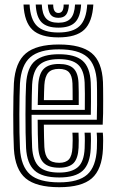

<svg xmlns="http://www.w3.org/2000/svg" viewBox="-20 -802 500 832"><path d="M236.8 9.2Q137.2 9.2 91.4 -29Q45.5 -67.2 40.2 -156.5Q38.8 -185 38 -224.4Q37.2 -263.8 37.4 -305.5Q37.5 -347.2 38.2 -383.4Q39 -419.5 40.2 -441.8Q46 -532 91.8 -570.6Q137.5 -609.2 235.2 -609.2Q331.8 -609.2 376.9 -572.1Q422 -535 426.2 -446.8Q426.5 -439 426.8 -417.5Q427 -396 427.1 -367.9Q427.2 -339.8 426.8 -311.5Q426.2 -283.2 425 -261.8H170Q170.2 -231.8 170.8 -208Q171.2 -184.2 172.2 -164.8Q174.2 -128.2 189.4 -112.4Q204.5 -96.5 236.8 -96.5Q265.2 -96.5 278.8 -111.6Q292.2 -126.8 294 -162.8Q294.8 -176.5 294.9 -193.6Q295 -210.8 293.8 -227.2H320.2Q321.2 -210.8 321.2 -192.8Q321.2 -174.8 320.5 -161.8Q318.2 -115.2 298.8 -95.2Q279.2 -75.2 236.8 -75.2Q191 -75.2 169.8 -95.8Q148.5 -116.2 145.8 -163.2Q144.5 -188.2 143.9 -219.4Q143.2 -250.5 143.2 -283.2H399.5Q400.5 -314 400.6 -348.1Q400.8 -382.2 400.5 -409Q400.2 -435.8 399.8 -445.2Q396 -522 357.9 -555.1Q319.8 -588.2 235.2 -588.2Q151 -588.2 111.4 -554.1Q71.8 -520 66.5 -440.2Q65.5 -420.2 64.8 -385Q64 -349.8 63.9 -308.2Q63.8 -266.8 64.4 -227Q65 -187.2 66.5 -158.5Q71.2 -80.8 110.2 -46.2Q149.2 -11.8 236.8 -11.8Q320.2 -11.8 358.1 -45.6Q396 -79.5 399.8 -157.8Q400.5 -173 400.5 -192.2Q400.5 -211.5 399 -227.2H425.5Q427 -211.8 427 -192.6Q427 -173.5 426.2 -156.8Q422 -67.8 377.9 -29.2Q333.8 9.2 236.8 9.2ZM236.8 -33Q162 -33 129.4 -63.4Q96.8 -93.8 93 -160Q91.5 -187.8 90.9 -226.8Q90.2 -265.8 90.4 -306.9Q90.5 -348 91.1 -383Q91.8 -418 93 -437.8Q97.5 -510.2 132.4 -538.6Q167.2 -567 235.2 -567Q305.2 -567 337.6 -538.9Q370 -510.8 373.2 -444.8Q373.8 -436.2 374 -413.8Q374.2 -391.2 374.2 -362Q374.2 -332.8 373.5 -304.5H116.8Q116.8 -262.8 117.4 -225.4Q118 -188 119.2 -162.5Q122.8 -104 150 -79.1Q177.2 -54.2 236.8 -54.2Q289.2 -54.2 316.6 -77Q344 -99.8 346.8 -159Q347.5 -174.2 347.6 -191.9Q347.8 -209.5 346.5 -227.2H373Q374.2 -210.5 374.1 -192.9Q374 -175.2 373.2 -158.2Q370 -91.5 338.4 -62.2Q306.8 -33 236.8 -33ZM117 -325.8H347.5Q348 -362.8 347.8 -396.6Q347.5 -430.5 346.8 -444Q344.2 -498.2 318.2 -522Q292.2 -545.8 235.2 -545.8Q178.5 -545.8 150.8 -521.1Q123 -496.5 119.2 -436Q118.5 -418.8 117.8 -388.5Q117 -358.2 117 -325.8ZM143.5 -347Q143.8 -364.2 144.5 -392.9Q145.2 -421.5 145.8 -434.8Q149 -484.2 170.4 -504.5Q191.8 -524.8 235.2 -524.8Q278.2 -524.8 298.2 -505.8Q318.2 -486.8 320.2 -443.5Q321 -430.8 321.2 -403.2Q321.5 -375.8 321.2 -347ZM170.2 -368.2H294.8Q294.8 -391.2 294.6 -413Q294.5 -434.8 294 -441Q292.5 -474 279 -488.8Q265.5 -503.5 235.2 -503.5Q203.5 -503.5 189 -486.9Q174.5 -470.2 172.2 -433.8Q171.5 -418.8 171 -403.1Q170.5 -387.5 170.2 -368.2ZM233 -640Q155.8 -640 120.6 -673.1Q85.5 -706.2 81.8 -782.5H108.2Q111.5 -717.5 140.5 -689.4Q169.5 -661.2 233 -661.2Q296.2 -661.2 325.2 -689.4Q354.2 -717.5 358 -782.5H384.5Q380 -706.2 344.9 -673.1Q309.8 -640 233 -640ZM233 -682.2Q183 -682.2 160.1 -705.5Q137.2 -728.8 134.8 -782.5H161Q163 -740.2 179.8 -721.9Q196.5 -703.5 233 -703.5Q269.2 -703.5 286 -721.9Q302.8 -740.2 305.2 -782.5H331.5Q328.5 -728.8 305.6 -705.5Q282.8 -682.2 233 -682.2ZM233 -724.8Q210.2 -724.8 199.6 -738.1Q189 -751.5 187.2 -782.5H210.5Q210.5 -745.8 233 -745.8Q256.2 -745.8 255.8 -782.5H278.8Q276.8 -751.5 266.2 -738.1Q255.8 -724.8 233 -724.8Z"/></svg>

Font: Big Shoulders Inline Text ExtraBold
Style: Regular
Weight: 800
Designer: Patric King
Foundry: XO Type Co
Version: Version 1.000